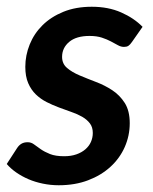

<svg xmlns="http://www.w3.org/2000/svg" viewBox="-29 -541 454 569"><path d="M362 -416.5Q356.5 -408.5 351.5 -405.2Q346.5 -402 338.5 -402Q329.5 -402 320.5 -407Q311.5 -412 299.8 -418.2Q288 -424.5 272.8 -429.5Q257.5 -434.5 236.5 -434.5Q197 -434.5 176 -416.8Q155 -399 155 -372.5Q155 -352 169.8 -339.5Q184.5 -327 207 -317.5Q229.5 -308 255.2 -298.2Q281 -288.5 303.5 -273.8Q326 -259 340.8 -235.8Q355.5 -212.5 355.5 -176Q355.5 -139 340.8 -105.5Q326 -72 298.5 -46.8Q271 -21.5 232.2 -6.8Q193.5 8 145 8Q121 8 98 3.2Q75 -1.5 55.2 -10Q35.5 -18.5 19 -30Q2.5 -41.5 -9 -55L21.5 -102Q27 -110.5 34.5 -115Q42 -119.5 53 -119.5Q63.5 -119.5 72 -113Q80.5 -106.5 91.8 -98.8Q103 -91 119.2 -84.5Q135.5 -78 161 -78Q181.5 -78 197.2 -83.5Q213 -89 224 -98.5Q235 -108 240.5 -120.5Q246 -133 246 -147Q246 -164 237.5 -175.2Q229 -186.5 214.8 -194.8Q200.5 -203 182.5 -209.2Q164.5 -215.5 145.8 -222.5Q127 -229.5 109.2 -238.5Q91.5 -247.5 77.2 -261.2Q63 -275 54.5 -294.8Q46 -314.5 46 -343Q46 -377 59 -409.2Q72 -441.5 97 -466.2Q122 -491 158.8 -506Q195.5 -521 243 -521Q292 -521 330 -504.2Q368 -487.5 393.5 -461.5Z"/></svg>

Font: Lato 2
Style: Bold Italic
Weight: 700
Italic angle: -7°
Designer: Lukasz Dziedzic with Adam Twardoch and Botio Nikoltchev
Foundry: tyPoland Lukasz Dziedzic
Version: Version 2.015; 2015-08-06; http://www.latofonts.com/